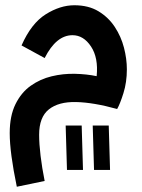

<svg xmlns="http://www.w3.org/2000/svg" viewBox="-20 -440 539 731"><path d="M44 271Q17 141 17 67Q17 1 39 -43.5Q61 -88 97 -113.5Q133 -139 176.5 -149.5Q220 -160 265 -159Q310 -158 348 -150Q355 -220 326.5 -263Q298 -306 256 -306Q194 -306 150 -219L62 -267Q99 -351 154 -385.5Q209 -420 263 -420Q317 -420 355 -397Q393 -374 417 -337.5Q441 -301 452 -258.5Q463 -216 463 -176Q463 -127 450 -85.5Q437 -44 426 -25Q336 -50 269.5 -51.5Q203 -53 166 -23.5Q129 6 129 73Q129 108 134.5 153.5Q140 199 150 249ZM338 207 333 38H394L399 207ZM235 207 230 38H291L296 207Z"/></svg>

Font: Noto Sans Arabic UI SmCn SmBd
Style: Regular
Weight: 600
Width: 4
Designer: Monotype Design Team, Nadine Chahine and Nizar Qandah
Foundry: Monotype Imaging Inc.
Version: Version 2.010; ttfautohint (v1.8.4.7-5d5b)